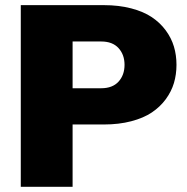

<svg xmlns="http://www.w3.org/2000/svg" viewBox="-20 -720 720 740"><path d="M379.9 -240.2H259.8V0H60.1V-700.2H379.9Q438.5 -700.2 485.8 -687.7Q533.2 -675.3 565.2 -653.8Q597.2 -632.3 618.9 -602.8Q640.6 -573.2 650.4 -540.3Q660.2 -507.3 660.2 -470.2Q660.2 -433.1 650.4 -400.1Q640.6 -367.2 618.9 -337.6Q597.2 -308.1 565.2 -286.6Q533.2 -265.1 485.8 -252.7Q438.5 -240.2 379.9 -240.2ZM460 -470.2Q460 -509.3 436.8 -534.7Q413.6 -560.1 370.1 -560.1H259.8V-379.9H370.1Q413.6 -379.9 436.8 -405.3Q460 -430.7 460 -470.2Z"/></svg>

Font: Fivo Sans Heavy
Style: Regular
Weight: 900
Designer: Alexander Slobzheninov
Foundry: Alexander Slobzheninov
Version: 1.0